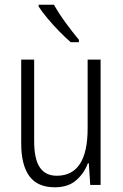

<svg xmlns="http://www.w3.org/2000/svg" viewBox="-20 -836 521 815"><path d="M407 -583V-51H363L357 -143H353Q337 -100 303 -70.5Q269 -41 213 -41Q139 -41 104.5 -88.5Q70 -136 70 -227V-583H125V-237Q125 -161 149 -125.5Q173 -90 221 -90Q352 -90 352 -291V-583ZM209 -816Q229 -780 259 -739Q289 -698 315 -667V-657H280Q258 -676 232 -702.5Q206 -729 182.5 -757Q159 -785 144 -808V-816Z"/></svg>

Font: Noto Sans Tamil UI Condensed Light
Style: Regular
Weight: 300
Width: 3
Designer: Jelle Bosma - Monotype Design Team
Foundry: Monotype Imaging Inc.
Version: Version 2.004; ttfautohint (v1.8.4.7-5d5b)